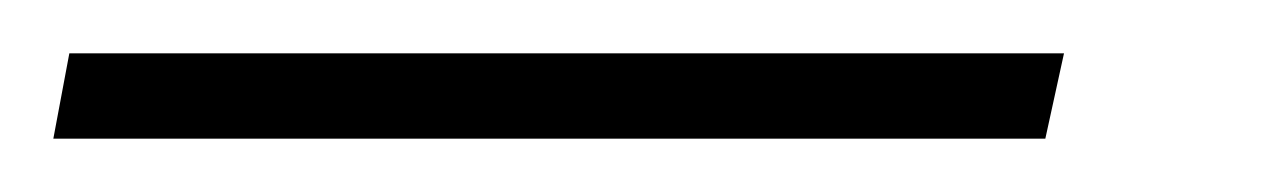

<svg xmlns="http://www.w3.org/2000/svg" viewBox="-97 78 480 72"><path d="M-77 130 -71 98H302L295 130Z"/></svg>

Font: Noto Serif ExtraCondensed ExtraLight
Style: Italic
Weight: 200
Width: 2
Italic angle: -12°
Designer: Monotype Design Team
Foundry: Monotype Imaging Inc.
Version: Version 2.014; ttfautohint (v1.8.4.7-5d5b)